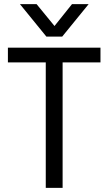

<svg xmlns="http://www.w3.org/2000/svg" viewBox="-20 -903 522 923"><path d="M279 -727H203L76 -883H156L242 -778L326 -883H406ZM463 -603H281V0H200V-603H18V-674H463Z"/></svg>

Font: Hind Colombo
Style: Regular
Weight: 400
Designer: Jyotish Sonowal, Aditi Pimprikar
Foundry: Indian Type Foundry
Version: Version 1.000;PS 1.0;hotconv 1.0.86;makeotf.lib2.5.63406; tt